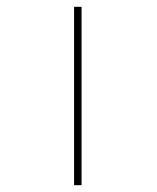

<svg xmlns="http://www.w3.org/2000/svg" viewBox="-20 -545 462 565"><path d="M198 0V-525H220V0Z"/></svg>

Font: Lexend Zetta Thin
Style: Regular
Weight: 250
Version: Version 1.007